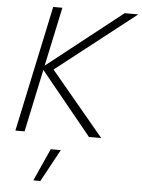

<svg xmlns="http://www.w3.org/2000/svg" viewBox="-63 -749 787 1063"><g transform="rotate(5 331.0 -217.0)"><path d="M40 0 189 -700H240L170 -372L586 -700H662L221 -355L517 0H449L165 -348L91 0ZM163 266 244 86H300L202 266Z"/></g></svg>

Font: Red Hat Text
Style: Italic
Weight: 300
Italic angle: -12°
Designer: Pentagram, MCKL
Foundry: Pentagram, MCKL
Version: Version 1.023